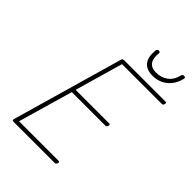

<svg xmlns="http://www.w3.org/2000/svg" viewBox="-342 -1415 1574 1574"><g transform="rotate(45 445.5 -627.5)"><path d="M117 0Q108 0 104 -3.5Q100 -7 102 -15L379 -982Q382 -991 386 -994.5Q390 -998 403 -998H879Q889 -998 890.5 -993.5Q892 -989 891 -981Q888 -970 883.5 -966.5Q879 -963 871 -963H411L291 -545H679Q688 -545 690 -540.5Q692 -536 690 -528Q687 -518 682.5 -514Q678 -510 670 -510H282L145 -35H602Q612 -35 613.5 -30.5Q615 -26 613 -18Q610 -8 606 -4Q602 0 593 0ZM655 -1072Q584 -1072 550.5 -1114Q517 -1156 527 -1239Q528 -1246 532.5 -1250.5Q537 -1255 546 -1255Q555 -1255 559 -1251Q563 -1247 562 -1239Q555 -1175 579 -1143Q603 -1111 656 -1111Q716 -1111 759.5 -1143Q803 -1175 818 -1239Q820 -1246 825 -1250.5Q830 -1255 839 -1255Q849 -1255 852.5 -1251Q856 -1247 855 -1238Q842 -1184 813 -1147Q784 -1110 743.5 -1091Q703 -1072 655 -1072Z"/></g></svg>

Font: Playwrite AU QLD Thin
Style: Regular
Weight: 250
Designer: Veronika Burian, José Scaglione
Foundry: TypeTogether
Version: Version 1.002